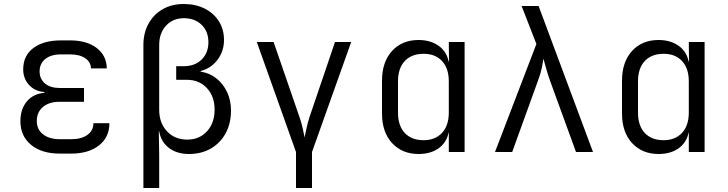

<svg xmlns="http://www.w3.org/2000/svg" viewBox="-20 -760 3640 960"><path d="M336 8H279Q188 8 135 -36Q82 -80 82 -154Q82 -214 114 -252.5Q146 -291 202 -296V-300Q155 -303 125.5 -335Q96 -367 96 -413Q96 -482 147 -520Q198 -558 284 -558H331Q414 -558 463.5 -520Q513 -482 514 -418H435Q434 -450 406 -469Q378 -488 331 -488H284Q235 -488 206.5 -465Q178 -442 178 -403Q178 -365 205 -342.5Q232 -320 280 -320H400V-251H278Q225 -251 194.5 -225Q164 -199 164 -155Q164 -113 195 -88.5Q226 -64 279 -64H336Q387 -64 417 -85.5Q447 -107 447 -144H527Q527 -74 475 -33Q423 8 336 8Z M697 180V-535Q697 -595 722.5 -641.5Q748 -688 793.5 -714Q839 -740 899 -740Q958 -740 1003.5 -717Q1049 -694 1074.5 -653.5Q1100 -613 1100 -560Q1100 -504 1067.5 -461Q1035 -418 983 -405V-402Q1028 -395 1062 -368Q1096 -341 1115.5 -299.5Q1135 -258 1135 -208Q1135 -143 1108.5 -94Q1082 -45 1034.5 -17.5Q987 10 925 10Q864 10 824.5 -20.5Q785 -51 776 -103H774L776 15V180ZM916 -62Q977 -62 1015 -103.5Q1053 -145 1053 -212Q1053 -278 1014.5 -319.5Q976 -361 914 -361H861V-429H899Q954 -429 988 -462Q1022 -495 1022 -549Q1022 -603 988 -636Q954 -669 899 -669Q845 -669 810.5 -632Q776 -595 776 -535V-211Q776 -145 815 -103.5Q854 -62 916 -62Z M1460 180V0L1264 -550H1348L1477 -176Q1488 -145 1493.5 -118.5Q1499 -92 1503 -73Q1507 -92 1512.5 -118.5Q1518 -145 1528 -176L1655 -550H1736L1540 0V180Z M2073 10Q1991 10 1940.5 -44.5Q1890 -99 1890 -193V-356Q1890 -450 1940 -505Q1990 -560 2073 -560Q2132 -560 2172.5 -531.5Q2213 -503 2223 -453H2225L2224 -550H2303V0H2224V-97H2223Q2213 -47 2173 -18.5Q2133 10 2073 10ZM2098 -59Q2156 -59 2190 -95.5Q2224 -132 2224 -197V-353Q2224 -418 2190.5 -454.5Q2157 -491 2098 -491Q2038 -491 2004 -455Q1970 -419 1970 -353V-197Q1970 -131 2004 -95Q2038 -59 2098 -59Z M2455 0 2662 -540 2588 -730H2673L2945 0H2860L2730 -357Q2718 -391 2710 -420.5Q2702 -450 2697 -467Q2695 -450 2689 -420.5Q2683 -391 2670 -357L2541 0Z M3273 10Q3191 10 3140.5 -44.5Q3090 -99 3090 -193V-356Q3090 -450 3140 -505Q3190 -560 3273 -560Q3332 -560 3372.5 -531.5Q3413 -503 3423 -453H3425L3424 -550H3503V0H3424V-97H3423Q3413 -47 3373 -18.5Q3333 10 3273 10ZM3298 -59Q3356 -59 3390 -95.5Q3424 -132 3424 -197V-353Q3424 -418 3390.5 -454.5Q3357 -491 3298 -491Q3238 -491 3204 -455Q3170 -419 3170 -353V-197Q3170 -131 3204 -95Q3238 -59 3298 -59Z"/></svg>

Font: JetBrains Mono NL Light
Style: Regular
Weight: 300
Monospace: yes
Designer: Philipp Nurullin, Konstantin Bulenkov
Foundry: JetBrains
Version: Version 2.305; ttfautohint (v1.8.4.7-5d5b)